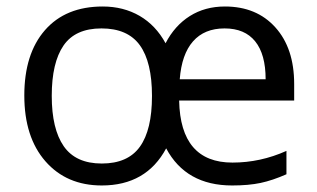

<svg xmlns="http://www.w3.org/2000/svg" viewBox="-20 -564 982 594"><path d="M536.1 -318.8H801.8Q801.8 -396 769.5 -436Q737.3 -476.1 674.8 -476.1Q612.3 -476.1 577.1 -436Q542 -396 536.1 -318.8ZM176.5 -423.1Q140.1 -370.1 140.1 -267.6Q140.1 -165 177.2 -111.6Q214.4 -58.1 294.9 -58.1Q375.5 -58.1 412.8 -110.1Q450.2 -162.1 450.2 -267.1Q450.2 -372.1 412.6 -424.1Q375 -476.1 293.9 -476.1Q212.9 -476.1 176.5 -423.1ZM699.2 -61Q785.6 -61 866.2 -97.2V-24.9Q823.2 -5.9 786.1 2Q749 9.8 698.2 9.8Q555.2 9.8 494.1 -105Q432.6 9.8 294.9 9.8Q186 9.8 120.6 -64.9Q55.2 -139.6 55.2 -268.6Q55.2 -397.5 119.1 -470.7Q183.1 -543.9 297.9 -543.9Q361.8 -543.9 411.9 -514.9Q461.9 -485.8 492.2 -430.2Q520.5 -484.9 567.4 -514.4Q614.3 -543.9 675.8 -543.9Q773.9 -543.9 832 -479.2Q890.1 -414.6 890.1 -304.2V-252.9H534.2Q538.1 -61 699.2 -61Z"/></svg>

Font: OpenSans-Regular
Style: Regular
Weight: 400
Foundry: Ascender Corporation
Version: Version 1.10